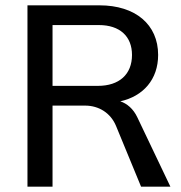

<svg xmlns="http://www.w3.org/2000/svg" viewBox="-20 -700 680 720"><path d="M83 0H177V-304H299C351 -304 395 -276 415 -228L509 0H619L495 -260C480 -292 456 -312 431 -320C517 -339 573 -402 573 -494C573 -608 488 -680 353 -680H83ZM177 -378V-606H351C429 -606 475 -564 475 -494C475 -421 427 -378 347 -378Z"/></svg>

Font: Ronzino
Style: Regular
Weight: 400
Designer: Nunzio Mazzaferro
Foundry: Collletttivo
Version: Version 1.000;Glyphs 3.3 (3337)